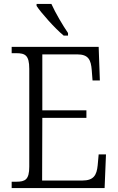

<svg xmlns="http://www.w3.org/2000/svg" viewBox="-20 -951 598 971"><path d="M302 -771H324V-784C298 -822 260 -886 240 -931H165V-921C188 -886 258 -807 302 -771ZM39 0H509L516 -170H479L474 -115C469 -65 454 -38 396 -38H193L194 -355H417V-393H194V-676H370C427 -676 440 -649 444 -596L448 -544H485L479 -714H39V-682H62C107 -682 128 -672 128 -603V-108C128 -42 107 -32 62 -32H39Z"/></svg>

Font: Noto Serif Khmer SemiCondensed Light
Style: Regular
Weight: 300
Width: 4
Designer: Danh Hong and the Monotype Design Team
Foundry: Monotype Imaging Inc.
Version: Version 2.004